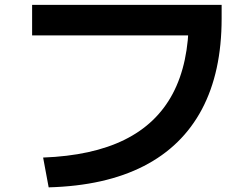

<svg xmlns="http://www.w3.org/2000/svg" viewBox="-20 -744 1040 797"><path d="M159 -90Q362.4 -97.6 496.4 -163.6Q630.4 -229.6 697.1 -355.3Q763.7 -481 763.7 -667L830 -597.1H113.3V-723.7H900V-667Q900 -444.7 818.2 -290.5Q736.3 -136.3 576.5 -54.5Q416.7 27.3 182 33.7Z"/></svg>

Font: M PLUS 1 Thin
Style: Regular
Weight: 100
Designer: Coji Morishita
Foundry: UNDERFOREST DESIGN
Version: Version 1.001